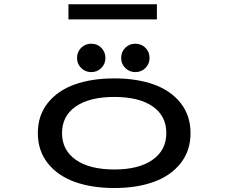

<svg xmlns="http://www.w3.org/2000/svg" viewBox="-20 -886 1090 916"><path d="M306.5 -865.5H728.5V-793.5H306.5ZM415.5 -542Q387 -542 367.2 -561.5Q347.5 -581 347.5 -609.5Q347.5 -638.5 367.2 -658Q387 -677.5 415.5 -677.5Q444 -677.5 463.5 -657.8Q483 -638 483 -609.5Q483 -581 463.2 -561.5Q443.5 -542 415.5 -542ZM625.5 -542Q597.5 -542 577.8 -561.5Q558 -581 558 -609.5Q558 -638 577.5 -657.8Q597 -677.5 625.5 -677.5Q654 -677.5 673.8 -658Q693.5 -638.5 693.5 -609.5Q693.5 -581 673.8 -561.5Q654 -542 625.5 -542ZM525.5 11Q417.5 11 336 -18.5Q254.5 -48 207.5 -107.8Q160.5 -167.5 160.5 -251Q160.5 -335 207.8 -394.5Q255 -454 336.2 -483Q417.5 -512 525.5 -512Q633 -512 714.2 -482.8Q795.5 -453.5 842.2 -394Q889 -334.5 889 -251Q889 -167.5 842.2 -107.8Q795.5 -48 714.2 -18.5Q633 11 525.5 11ZM525.5 -77.5Q643 -77.5 708.2 -123.8Q773.5 -170 773.5 -251Q773.5 -333 708.5 -378.2Q643.5 -423.5 525.5 -423.5Q407.5 -423.5 341.8 -378.2Q276 -333 276 -251Q276 -169.5 341.8 -123.5Q407.5 -77.5 525.5 -77.5Z"/></svg>

Font: League Mono Extended
Style: Regular
Weight: 400
Width: 9
Designer: Tyler Finck
Foundry: The League of Moveable Type / Tyler Finck
Version: Version 2.210